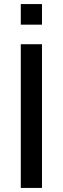

<svg xmlns="http://www.w3.org/2000/svg" viewBox="-20 -922 307 942"><path d="M82 0V-705H186V0ZM82 -801V-902H186V-801Z"/></svg>

Font: Nunito Sans SemiBold
Style: Regular
Weight: 600
Designer: Vernon Adams
Foundry: Vernon Adams
Version: Version 3.101; ttfautohint (v1.8.4.7-5d5b);gftools[0.9.27]